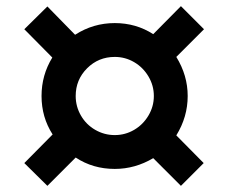

<svg xmlns="http://www.w3.org/2000/svg" viewBox="-20 -677 742 624"><path d="M226 -165 134 -73 59 -147 151 -240Q115 -296 115 -365Q115 -433 150 -490L59 -582L134 -656L224 -564Q283 -602 353 -602Q422 -602 478 -566L568 -657L643 -582L553 -492Q590 -432 590 -365Q590 -297 553 -237L642 -147L568 -73L478 -163Q419 -128 353 -128Q282 -128 226 -165ZM353 -238Q387 -238 416 -255Q445 -272 462.5 -301.5Q480 -331 480 -365Q480 -399 462.5 -428.5Q445 -458 416 -475Q387 -492 353 -492Q300 -492 263 -455Q226 -418 226 -365Q226 -331 243 -301.5Q260 -272 289.5 -255Q319 -238 353 -238Z"/></svg>

Font: Enso SemiBold
Style: Regular
Weight: 600
Designer: Coji Morishita
Foundry: UNDERFOREST DESIGN
Version: Version 1.000